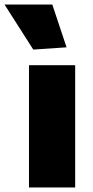

<svg xmlns="http://www.w3.org/2000/svg" viewBox="-67 -828 412 848"><path d="M61 -540H265V0H61ZM80 -609 -47 -808H164L227 -619Z"/></svg>

Font: Encode Sans Wide
Style: ExtraBold
Weight: 800
Designer: Pablo Impallari, Andres Torresi
Foundry: Pablo Impallari, Andres Torresi
Version: Version 1.000; ttfautohint (v1.00) -l 8 -r 50 -G 200 -x 14 -